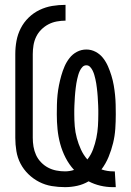

<svg xmlns="http://www.w3.org/2000/svg" viewBox="-20 -763 540 791"><path d="M445 8Q419 8 393.5 2Q368 -4 345 -16Q323 -3 298 2.5Q273 8 248 8Q220 8 193 3.5Q166 -1 141.5 -13.5Q117 -26 97 -45.5Q77 -65 64.5 -89Q52 -113 47.5 -140.5Q43 -168 43 -195V-540Q43 -568 48 -595Q53 -622 65.5 -646.5Q78 -671 98 -690.5Q118 -710 143 -722Q168 -734 195 -738.5Q222 -743 250 -743V-678Q232 -678 213.5 -674.5Q195 -671 179 -662.5Q163 -654 150 -641Q137 -628 129 -611.5Q121 -595 118 -576.5Q115 -558 115 -540V-195Q115 -177 118 -159Q121 -141 128.5 -124.5Q136 -108 149 -94.5Q162 -81 178 -72.5Q194 -64 212 -60.5Q230 -57 248 -57Q257 -57 266.5 -58.5Q276 -60 285 -63Q264 -86 250 -113.5Q236 -141 228 -170.5Q220 -200 217 -230.5Q214 -261 214 -292Q214 -312 214.5 -332Q215 -352 217 -372Q219 -392 223 -412Q227 -432 232.5 -451.5Q238 -471 246 -489.5Q254 -508 266.5 -524Q279 -540 297 -549.5Q315 -559 336 -559Q356 -559 374 -549.5Q392 -540 404.5 -524Q417 -508 425 -489.5Q433 -471 439 -451.5Q445 -432 448.5 -412Q452 -392 454 -372Q456 -352 456.5 -332Q457 -312 457 -292Q457 -262 455 -232.5Q453 -203 446 -174Q439 -145 427.5 -117Q416 -89 398 -65Q410 -61 422 -59Q434 -57 446 -57H453L457 8ZM340 -106Q355 -125 363.5 -148Q372 -171 377 -195Q382 -219 383.5 -243.5Q385 -268 385 -292Q385 -301 385 -310Q385 -319 384.5 -328Q384 -337 383.5 -346.5Q383 -356 382.5 -365Q382 -374 381 -383Q380 -392 379 -401Q378 -410 376.5 -419Q375 -428 373 -437Q371 -446 368.5 -454.5Q366 -463 362 -471.5Q358 -480 351.5 -487Q345 -494 336 -494Q326 -494 319.5 -487Q313 -480 309 -471.5Q305 -463 302.5 -454.5Q300 -446 298 -437Q296 -428 294.5 -419Q293 -410 292 -401Q291 -392 290 -383Q289 -374 288.5 -365Q288 -356 287.5 -346.5Q287 -337 286.5 -328Q286 -319 286 -310Q286 -301 286 -292Q286 -267 288 -242.5Q290 -218 296.5 -194Q303 -170 313.5 -147Q324 -124 340 -106Z"/></svg>

Font: Moesevka
Style: Regular
Weight: 400
Monospace: yes
Designer: Belleve Invis
Foundry: Belleve Invis
Version: Version 32.5.0; ttfautohint (v1.8.4)